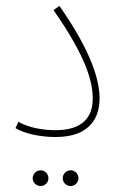

<svg xmlns="http://www.w3.org/2000/svg" viewBox="-20 -456 406 646"><path d="M32 -25C65 -5 119 5 167 5C287 5 315 -65 315 -125C315 -183 290 -279 180 -436L160 -422C272 -262 292 -179 292 -124C292 -64 260 -18 167 -18C125 -18 77 -26 42 -46ZM218 170C232 170 244 158 244 144C244 129 232 117 218 117C203 117 191 129 191 144C191 158 203 170 218 170ZM117 170C131 170 143 158 143 144C143 129 131 117 117 117C102 117 90 129 90 144C90 158 102 170 117 170Z"/></svg>

Font: Noto Sans Arabic UI SmCn Th
Style: Regular
Weight: 100
Width: 4
Designer: Monotype Design Team, Nadine Chahine and Nizar Qandah
Foundry: Monotype Imaging Inc.
Version: Version 2.010